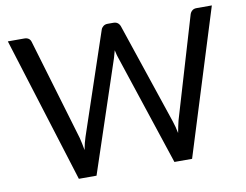

<svg xmlns="http://www.w3.org/2000/svg" viewBox="-77 -824 1191 931"><g transform="rotate(-10 518.0 -358.0)"><path d="M796.5 0H709.5L528 -547.5Q525.5 -554.5 524.2 -559.8Q523 -565 521.5 -571.5Q520 -576.5 518.5 -583.5Q513.5 -563 508.5 -547.5L326 0H239L15.5 -716H96Q122.5 -716 129 -693.5L277.5 -194.5Q284.5 -167 290.5 -132.5Q297 -168 306 -194.5L474 -693.5Q477 -702.5 485.5 -709.2Q494 -716 507 -716H535Q559 -716 568 -693.5L736 -194.5Q745 -168 751.5 -135Q757.5 -168 764 -194.5L912 -693.5Q915 -702.5 923.2 -709.2Q931.5 -716 944.5 -716H1020Z"/></g></svg>

Font: Verano Sans
Style: Regular
Weight: 400
Designer: Lukasz Dziedzic with Adam Twardoch and Botio Nikoltchev
Foundry: tyPoland Lukasz Dziedzic
Version: Version 3.001;December 28, 2019;FontCreator 12.0.0.2547 64-b